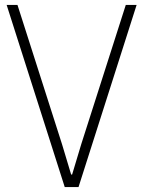

<svg xmlns="http://www.w3.org/2000/svg" viewBox="-20 -760 582 780"><path d="M7 -740H51L232 -174L269 -51H273L310 -174L491 -740H535L299 0H243Z"/></svg>

Font: Encode Sans Compressed
Style: ExtraLight
Weight: 200
Designer: Pablo Impallari, Andres Torresi
Foundry: Pablo Impallari, Andres Torresi
Version: Version 1.000; ttfautohint (v1.00) -l 8 -r 50 -G 200 -x 14 -